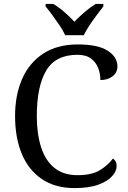

<svg xmlns="http://www.w3.org/2000/svg" viewBox="-20 -951 654 981"><path d="M361 10Q262 10 194 -36Q126 -82 91.5 -164.5Q57 -247 57 -358Q57 -466 93.5 -548.5Q130 -631 201.5 -677.5Q273 -724 378 -724Q480 -724 530 -692Q580 -660 580 -612Q580 -580 555 -561Q530 -542 493 -542Q493 -573 482 -602.5Q471 -632 445.5 -651.5Q420 -671 376 -671Q263 -671 215.5 -589.5Q168 -508 168 -358Q168 -269 189.5 -200.5Q211 -132 257 -94Q303 -56 376 -56Q449 -56 490.5 -81.5Q532 -107 557 -141Q565 -136 570.5 -126.5Q576 -117 576 -102Q576 -77 553 -51Q530 -25 482.5 -7.5Q435 10 361 10ZM313 -771Q303 -794 285 -820.5Q267 -847 248 -873Q229 -899 213 -918V-931H252Q281 -914 309.5 -889Q338 -864 360 -840Q383 -864 412 -889Q441 -914 469 -931H508V-918Q493 -899 473.5 -873Q454 -847 436.5 -820.5Q419 -794 408 -771Z"/></svg>

Font: Noto Serif Dogra
Style: Regular
Weight: 400
Designer: Ek Type
Foundry: Ek Type
Version: Version 1.005